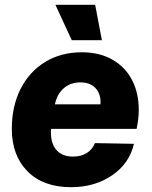

<svg xmlns="http://www.w3.org/2000/svg" viewBox="-20 -767 631 797"><path d="M29 -232Q29 -325 65 -397Q101 -469 167 -509.5Q233 -550 320 -550Q393 -550 446.5 -519.5Q500 -489 528 -435Q556 -381 556 -311Q556 -273 547 -232H192Q188 -177 212 -147Q236 -117 283 -117Q317 -117 340.5 -132Q364 -147 374 -173L536 -170Q517 -88 445 -39Q373 10 275 10Q159 10 94 -56Q29 -122 29 -232ZM397 -334Q400 -375 377.5 -400Q355 -425 314 -425Q273 -425 245 -401Q217 -377 208 -334ZM210 -747H375L403 -600H278Z"/></svg>

Font: Mona Sans ExtraBold
Style: Italic
Weight: 800
Italic angle: -11.7°
Designer: Deni Anggara
Foundry: GitHub
Version: Version 2.000